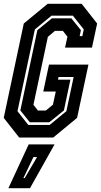

<svg xmlns="http://www.w3.org/2000/svg" viewBox="-22 -720 529 1005"><path d="M78.5 0 -2.5 -103 102.5 -597 227.5 -700H405.5L486.5 -597L459.5 -471H318.5L331 -528L307 -558.5H265.5L228.5 -527L153 -171.5L176.5 -141.5H218L255 -172L270 -241H204.5L234.5 -382H441L381.5 -103L256.5 0ZM126 -66H238L325.5 -138L363.5 -317H284.5L281.5 -303H346.5L312.5 -142L236 -80H134L84.5 -142L173.5 -562L249.5 -624H351.5L401.5 -562L395 -531H409L416.5 -566L359.5 -638H247.5L160.5 -566L69.5 -138ZM22 265 128 36H263.5L135 265ZM100.5 212H107.5L172 102H153Z"/></svg>

Font: Tourney Condensed Regular
Style: Bold Italic
Weight: 700
Width: 3
Italic angle: -12°
Designer: Tyler Finck
Foundry: Etcetera Type Co
Version: Version 1.010; ttfautohint (v1.8.3)